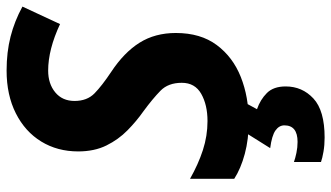

<svg xmlns="http://www.w3.org/2000/svg" viewBox="-231 -533 1004 582"><g transform="rotate(-90 271.0 -242.0)"><path d="M194 10Q140 10 95.5 -2Q51 -14 20 -34V-168Q64 -143 107 -129Q150 -115 195 -115Q244 -115 277.5 -134Q311 -153 311 -193Q311 -234 287 -257.5Q263 -281 225 -309Q195 -330 167 -357.5Q139 -385 121 -421.5Q103 -458 103 -507Q103 -570 133 -619Q163 -668 218.5 -696Q274 -724 348 -724Q404 -724 451 -712Q498 -700 542 -676L489 -562Q412 -598 348 -598Q308 -598 282 -576.5Q256 -555 256 -518Q256 -480 279 -457.5Q302 -435 344 -407Q403 -368 432.5 -321Q462 -274 462 -211Q462 -136 425.5 -87Q389 -38 328.5 -14Q268 10 194 10ZM145 240Q122 240 102 236.5Q82 233 71 229V147Q82 151 98.5 154.5Q115 158 132 158Q182 158 182 118Q182 102 166.5 91Q151 80 113 75L160 0H250L231 35Q260 45 280 65Q300 85 300 122Q300 172 263.5 206Q227 240 145 240Z"/></g></svg>

Font: BC Sans
Style: Bold Italic
Weight: 700
Italic angle: -12°
Designer: Monotype Design Team
Province of B.C.
Foundry: Monotype Imaging Inc.
Version: Version 2.000;GOOG;noto-source:20170915:90ef993387c0